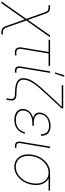

<svg xmlns="http://www.w3.org/2000/svg" viewBox="919 -1716 987 2894"><g transform="rotate(90 1413.0 -268.5)"><path d="M-13.7 204.1 255.9 -179.2H272L372.6 107.9Q384.8 142.6 394.8 158.2Q404.8 173.8 420.7 178Q436.5 182.1 466.3 182.1H486.8L483.4 204.6H464.8Q431.2 204.6 411.4 199Q391.6 193.4 378.7 175Q365.7 156.7 352.5 118.7L259.8 -146.5L14.2 204.1ZM253.4 -160.2 157.2 -432.6Q145 -466.8 135 -482.2Q125 -497.6 109.1 -502Q93.3 -506.3 63 -506.3H42.5L46.4 -529.3H65.4Q99.1 -529.3 118.7 -523.7Q138.2 -518.1 150.9 -499.5Q163.6 -481 177.2 -443.4L265.1 -195.3L499.5 -529.3H526.9L267.1 -160.2Z M771 1Q719.7 6.8 696.3 -21Q672.9 -48.8 681.2 -100.6L748.5 -506.8H563.5L567.4 -529.3H960L956.1 -506.8H771L703.6 -100.6Q696.8 -57.1 714.6 -36.9Q732.4 -16.6 772.9 -21Q780.3 -21.5 787.6 -22Q794.9 -22.5 801.8 -22.9L800.8 -1Q793.5 -0.5 786.1 0Q778.8 0.5 771 1Z M1050.3 0.5Q1004.4 5.4 982.2 -15.6Q960 -36.6 967.8 -85.9L1041.5 -529.3H1064L990.2 -85.9Q983.9 -45.4 1000.5 -31.7Q1017.1 -18.1 1053.7 -22.5Q1056.6 -22.5 1057.4 -22.5Q1058.1 -22.5 1061 -22.5L1060.1 -0.5Q1057.6 -0.5 1055.2 -0.2Q1052.7 0 1050.3 0.5ZM1056.2 -601.6 1098.6 -742.2H1123L1075.7 -601.6Z M1446.3 128.9 1456.5 68.4Q1460.4 45.9 1454.1 30.8Q1447.8 15.6 1431.2 7.8Q1414.6 0 1386.7 0H1363.8Q1293 0 1240.2 -14.2Q1187.5 -28.3 1162.1 -63.2Q1136.7 -98.1 1147 -159.7Q1156.2 -213.4 1189 -266.8Q1221.7 -320.3 1272.9 -379.4Q1324.2 -438.5 1389.2 -508.3L1481.4 -607.4Q1493.7 -620.6 1506.3 -633.8Q1519 -647 1531.7 -660.4Q1544.4 -673.8 1557.1 -687Q1569.8 -700.2 1582.5 -713.4L1583.5 -706.1Q1566.4 -705.6 1549.3 -705.6Q1532.2 -705.6 1515.1 -705.3Q1498 -705.1 1481.2 -705.1Q1464.4 -705.1 1447.3 -705.1H1248.5L1252.4 -727.5H1600.6L1595.7 -699.7L1403.8 -493.7Q1339.4 -424.3 1289.6 -366.2Q1239.7 -308.1 1208.7 -257.1Q1177.7 -206.1 1169.4 -156.2Q1160.6 -103 1182.6 -74Q1204.6 -44.9 1252.2 -33.7Q1299.8 -22.5 1367.7 -22.5H1390.6Q1440.4 -22.5 1463.4 1.2Q1486.3 24.9 1479 68.4L1468.8 128.9Z M1772.9 8.8Q1714.8 8.8 1675.8 -10.5Q1636.7 -29.8 1619.6 -63.7Q1602.5 -97.7 1609.4 -141.1Q1615.2 -176.3 1633.5 -202.9Q1651.9 -229.5 1681.2 -247.6Q1710.4 -265.6 1747.8 -274.7Q1785.2 -283.7 1829.1 -283.7H1862.8L1859.4 -262.2H1814.5Q1768.1 -262.2 1729 -248.5Q1689.9 -234.9 1664.6 -207.5Q1639.2 -180.2 1632.3 -140.6Q1623 -84 1661.9 -48.8Q1700.7 -13.7 1776.4 -13.7Q1828.6 -13.7 1865 -30.5Q1901.4 -47.4 1924.6 -77.6Q1947.8 -107.9 1960 -149.4L1981.9 -147.9Q1969.2 -101.1 1941.9 -65.9Q1914.6 -30.8 1872.6 -11Q1830.6 8.8 1772.9 8.8ZM1823.7 -263.7Q1779.8 -263.7 1747.3 -271.7Q1714.8 -279.8 1694.6 -295.7Q1674.3 -311.5 1666.7 -335.4Q1659.2 -359.4 1664.1 -391.1Q1671.9 -434.6 1699 -467.3Q1726.1 -500 1768.8 -518.3Q1811.5 -536.6 1864.7 -536.6Q1914.6 -536.6 1947.5 -519.5Q1980.5 -502.4 1996.6 -470.2Q2012.7 -438 2012.2 -392.6L1989.3 -389.6Q1989.3 -451.2 1958 -482.7Q1926.8 -514.2 1861.3 -514.2Q1790.5 -514.2 1743.4 -480.7Q1696.3 -447.3 1687 -391.6Q1678.2 -339.4 1711.7 -312Q1745.1 -284.7 1817.9 -284.7H1862.8L1859.4 -263.7Z M2184.1 0.5Q2138.2 5.4 2116 -15.6Q2093.8 -36.6 2101.6 -85.9L2175.3 -529.3H2197.8L2124 -85.9Q2117.7 -45.4 2134.3 -31.7Q2150.9 -18.1 2187.5 -22.5Q2190.4 -22.5 2191.2 -22.5Q2191.9 -22.5 2194.8 -22.5L2193.8 -0.5Q2191.4 -0.5 2189 -0.2Q2186.5 0 2184.1 0.5Z M2479 9.8Q2413.6 9.8 2368.2 -25.1Q2322.8 -60.1 2303.7 -120.8Q2284.7 -181.6 2297.4 -259.8Q2310.1 -338.9 2349.6 -399.4Q2389.2 -460 2446 -494.6Q2502.9 -529.3 2568.4 -529.3H2840.3L2836.4 -506.8H2622.6H2568.4Q2509.8 -506.8 2457.5 -475.1Q2405.3 -443.4 2368.4 -387.9Q2331.5 -332.5 2319.8 -259.8Q2308.1 -187.5 2324.2 -131.6Q2340.3 -75.7 2380.4 -44.2Q2420.4 -12.7 2479 -12.7Q2538.1 -12.7 2590.1 -44.2Q2642.1 -75.7 2678.7 -131.6Q2715.3 -187.5 2727.1 -259.8Q2738.8 -332.5 2722.7 -388.2Q2706.5 -443.8 2666.7 -475.3Q2627 -506.8 2568.4 -506.8L2567.9 -525.4Q2616.7 -525.4 2654.8 -505.9Q2692.9 -486.3 2717.3 -451.2Q2741.7 -416 2750.5 -367.4Q2759.3 -318.8 2749.5 -259.8Q2736.8 -181.6 2697.3 -120.8Q2657.7 -60.1 2601.3 -25.1Q2544.9 9.8 2479 9.8Z"/></g></svg>

Font: Inter 24pt Thin
Style: Italic
Weight: 250
Italic angle: -9.3988°
Version: Version 4.001;git-66647c0bb